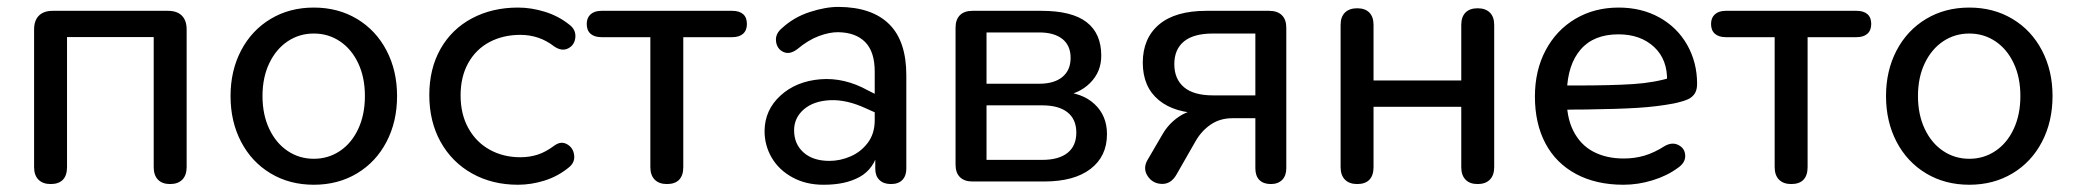

<svg xmlns="http://www.w3.org/2000/svg" viewBox="-20 -518 5926 548"><path d="M77.3 -41.1V-433.9Q77.3 -459.7 91.1 -473.4Q104.8 -487.1 130.5 -487.1H459.5Q485.3 -487.1 499 -473.4Q512.7 -459.7 512.7 -433.9V-41.1Q512.7 -17.9 500.3 -5.3Q487.9 7.3 465.4 7.3Q442.9 7.3 430.8 -5.3Q418.7 -17.9 418.7 -41.1V-412.3H171.3V-41.1Q171.3 -17.5 159.6 -5.1Q147.8 7.3 124.7 7.3Q102.1 7.3 89.7 -5.3Q77.3 -17.9 77.3 -41.1Z M638 -243.9Q638 -316.3 668.1 -373.9Q698.3 -431.5 752.3 -463.9Q806.3 -496.4 875.7 -496.4Q945 -496.4 999.1 -463.9Q1053.1 -431.5 1083.2 -373.9Q1113.3 -316.3 1113.3 -243.9Q1113.3 -170.9 1083.2 -113.3Q1053.1 -55.6 999.1 -23.2Q945 9.3 875.7 9.3Q806.3 9.3 752.3 -23.2Q698.3 -55.6 668.1 -113.3Q638 -170.9 638 -243.9ZM1021.5 -243.9Q1021.5 -296.9 1002.5 -337.3Q983.5 -377.8 950.2 -400.1Q917 -422.3 875.7 -422.3Q834.3 -422.3 801.1 -400.1Q767.8 -377.8 748.5 -337.3Q729.2 -296.9 729.2 -243.9Q729.2 -190.9 748.5 -150.1Q767.8 -109.3 801.1 -87.1Q834.3 -64.8 875.7 -64.8Q917 -64.8 950.2 -87.1Q983.5 -109.3 1002.5 -150.1Q1021.5 -190.9 1021.5 -243.9Z M1205.3 -246.6Q1205.3 -321.8 1237.3 -378.4Q1269.4 -435 1327.1 -465.7Q1384.9 -496.4 1458.5 -496.4Q1496.4 -496.4 1535.1 -484.4Q1573.8 -472.4 1604 -448.4Q1623.9 -434.1 1622.2 -411.9Q1620.4 -389.6 1601.8 -380Q1583.2 -370.4 1560.9 -386.1Q1519 -418.5 1465.1 -418.5Q1416.2 -418.5 1377.4 -398.1Q1338.6 -377.6 1316.6 -338.4Q1294.6 -299.2 1294.6 -245.6Q1294.6 -192 1316.9 -152Q1339.2 -111.9 1377.9 -90.6Q1416.6 -69.2 1465.1 -69.2Q1491.4 -69.2 1514.5 -76.6Q1537.6 -84 1562.8 -102.9Q1581.3 -116.1 1598.7 -106.2Q1616.1 -96.3 1618.7 -75.3Q1621.4 -54.2 1603.4 -40Q1572.5 -14.7 1534.5 -2.7Q1496.4 9.3 1458.5 9.3Q1384.9 9.3 1327.5 -22.8Q1270 -54.9 1237.6 -113Q1205.3 -171.1 1205.3 -246.6Z M1836.2 -41.1V-411.9H1696.7Q1676.7 -411.9 1665.6 -421.6Q1654.6 -431.3 1654.6 -449.7Q1654.6 -467.1 1665.6 -477.1Q1676.7 -487.1 1696.7 -487.1H2069.8Q2090.2 -487.1 2101 -477.6Q2111.8 -468.1 2111.8 -449.7Q2111.8 -431.3 2100.8 -421.6Q2089.8 -411.9 2069.8 -411.9H1930.2V-41.1Q1930.2 -17.5 1918.5 -5.1Q1906.7 7.3 1883.5 7.3Q1861 7.3 1848.6 -5.3Q1836.2 -17.9 1836.2 -41.1Z M2162.2 -145Q2163 -204.3 2207.5 -245.1Q2252.1 -285.9 2320.8 -291.7Q2389.6 -297.5 2457.2 -260L2490.5 -243.2L2487.5 -192.6L2451.2 -208.8Q2396.3 -234.2 2349.2 -232Q2302 -229.8 2274.2 -205.8Q2246.5 -181.7 2246.5 -146.1Q2246.5 -106.9 2273.4 -82.9Q2300.3 -58.8 2347.3 -58.8Q2377.8 -58.8 2407.3 -71.5Q2436.9 -84.1 2456.7 -110.3Q2476.6 -136.6 2476.6 -174.7V-313.7Q2476.6 -370.2 2449.5 -397.8Q2422.4 -425.3 2372.4 -426.1Q2347.7 -426.4 2317.2 -415.1Q2286.8 -403.8 2256.1 -378.1Q2234 -361.1 2215.7 -369.8Q2197.4 -378.6 2194.9 -400.1Q2192.4 -421.7 2212 -437.7Q2245.8 -469 2291.5 -483.8Q2337.1 -498.6 2374.1 -498.3Q2468.8 -497.5 2517.8 -449.1Q2566.8 -400.7 2566.8 -303.1V-36.7Q2566.8 -16.3 2555.6 -4.5Q2544.3 7.3 2523 7.3Q2501.7 7.3 2490 -4.4Q2478.2 -16 2478.2 -36V-88.9H2487.3Q2474.8 -36 2433.9 -13.2Q2393 9.6 2329.9 9.3Q2280 9.3 2241.5 -11.9Q2203 -33 2182.4 -68.3Q2161.9 -103.6 2162.2 -145Z M2707.3 -48.2V-439Q2707.3 -462.2 2719.8 -474.7Q2732.3 -487.1 2755.5 -487.1H2952.3Q3039.4 -487.1 3081.3 -454.8Q3123.2 -422.5 3123.2 -359.1Q3123.2 -312.8 3091.1 -280.9Q3059.1 -249 3006.7 -243.1V-256.4Q3068.8 -253.9 3104.1 -220.8Q3139.5 -187.8 3139.5 -135.1Q3139.5 -71.9 3092.6 -35.9Q3045.8 0 2960.3 0H2755.5Q2732.3 0 2719.8 -12.5Q2707.3 -24.9 2707.3 -48.2ZM3052 -139.5Q3052 -177.4 3026.9 -197.4Q3001.9 -217.3 2954.9 -217.3H2795.7V-61.7H2954.9Q3001.9 -61.7 3026.9 -81.7Q3052 -101.7 3052 -139.5ZM3035.7 -352.9Q3035.7 -388.1 3012.2 -406.8Q2988.6 -425.4 2946.3 -425.4H2795.7V-279H2946.3Q2988.6 -279 3012.2 -298.3Q3035.7 -317.6 3035.7 -352.9Z M3563 -37.9V-180.6H3497.5Q3462.4 -180.6 3435.9 -162.7Q3409.3 -144.7 3392.3 -114.9L3337.7 -19.5Q3322 7.9 3295.7 6.9Q3269.4 6 3255.2 -16.1Q3241 -38.2 3256.1 -63L3298.7 -135.9Q3315.8 -165.1 3344 -184.4Q3372.2 -203.6 3400.8 -203.6H3415.6V-194.5Q3333 -194.5 3287.3 -232.3Q3241.7 -270.1 3241.7 -339.2Q3241.7 -408.6 3288 -447.9Q3334.2 -487.1 3423.3 -487.1H3602.5Q3625.8 -487.1 3638.6 -474.7Q3651.3 -462.2 3651.3 -439V-37.9Q3651.3 -16.7 3639.6 -4.7Q3627.8 7.3 3607.2 7.3Q3585.9 7.3 3574.4 -4.4Q3563 -16 3563 -37.9ZM3563 -245.8V-422.3H3441.8Q3386.7 -422.3 3359.2 -399.7Q3331.7 -377.1 3331.7 -334.9Q3331.7 -292.6 3359.2 -269.2Q3386.7 -245.8 3441.8 -245.8Z M3806.3 -41.1V-446.7Q3806.3 -469.9 3818.7 -482.1Q3831.1 -494.4 3853.7 -494.4Q3876.2 -494.4 3888.3 -482.1Q3900.3 -469.9 3900.3 -446.7V-288.4H4150.7V-446.7Q4150.7 -469.9 4162.8 -482.1Q4174.9 -494.4 4197.4 -494.4Q4219.9 -494.4 4232.3 -482.1Q4244.7 -469.9 4244.7 -446.7V-41.1Q4244.7 -17.9 4232.3 -5.3Q4219.9 7.3 4197.4 7.3Q4174.9 7.3 4162.8 -5.3Q4150.7 -17.9 4150.7 -41.1V-213.2H3900.3V-41.1Q3900.3 -17.5 3888.6 -5.1Q3876.8 7.3 3853.7 7.3Q3831.1 7.3 3818.7 -5.3Q3806.3 -17.9 3806.3 -41.1Z M4360.9 -242.5Q4360.9 -316.9 4391.5 -374.5Q4422.1 -432.1 4476.4 -464.3Q4530.7 -496.4 4599.8 -496.4Q4665.3 -496.4 4716.3 -468.1Q4767.3 -439.7 4795.6 -389.7Q4823.8 -339.7 4823.8 -278.8Q4823.8 -261.4 4817.1 -251Q4810.4 -240.7 4798.6 -235.1Q4786.7 -229.5 4767.6 -225L4757.3 -222.7Q4708.7 -213.5 4652.8 -210.1Q4596.8 -206.7 4506.6 -205.5Q4470.7 -205.5 4433.9 -204.5L4435.5 -274H4478.3Q4578.8 -274 4641.1 -278Q4703.4 -282 4754.4 -298.3L4738.1 -285Q4740 -347.7 4701.1 -383.9Q4662.2 -420 4599.4 -420Q4528.9 -420 4491.6 -376.9Q4454.3 -333.7 4452.1 -256.6L4451.7 -244.1Q4450.2 -184.6 4470.5 -144.6Q4490.7 -104.5 4527.6 -85.1Q4564.6 -65.6 4614.2 -65.6Q4645.8 -65.6 4673.8 -73.9Q4701.7 -82.2 4731.6 -101.3Q4753 -113.4 4771.1 -103.8Q4789.2 -94.2 4789.9 -73.9Q4790.7 -53.6 4768.6 -38.6Q4737.9 -16 4696.6 -3.4Q4655.3 9.3 4613.7 9.3Q4535.4 9.3 4478.3 -21.4Q4421.1 -52 4391 -108.6Q4360.9 -165.3 4360.9 -242.5Z M5045.2 -41.1V-411.9H4905.7Q4885.7 -411.9 4874.6 -421.6Q4863.6 -431.3 4863.6 -449.7Q4863.6 -467.1 4874.6 -477.1Q4885.7 -487.1 4905.7 -487.1H5278.8Q5299.2 -487.1 5310 -477.6Q5320.8 -468.1 5320.8 -449.7Q5320.8 -431.3 5309.8 -421.6Q5298.8 -411.9 5278.8 -411.9H5139.2V-41.1Q5139.2 -17.5 5127.5 -5.1Q5115.7 7.3 5092.5 7.3Q5070 7.3 5057.6 -5.3Q5045.2 -17.9 5045.2 -41.1Z M5363 -243.9Q5363 -316.3 5393.1 -373.9Q5423.3 -431.5 5477.3 -463.9Q5531.3 -496.4 5600.7 -496.4Q5670 -496.4 5724.1 -463.9Q5778.1 -431.5 5808.2 -373.9Q5838.3 -316.3 5838.3 -243.9Q5838.3 -170.9 5808.2 -113.3Q5778.1 -55.6 5724.1 -23.2Q5670 9.3 5600.7 9.3Q5531.3 9.3 5477.3 -23.2Q5423.3 -55.6 5393.1 -113.3Q5363 -170.9 5363 -243.9ZM5746.5 -243.9Q5746.5 -296.9 5727.5 -337.3Q5708.5 -377.8 5675.2 -400.1Q5642 -422.3 5600.7 -422.3Q5559.3 -422.3 5526.1 -400.1Q5492.8 -377.8 5473.5 -337.3Q5454.2 -296.9 5454.2 -243.9Q5454.2 -190.9 5473.5 -150.1Q5492.8 -109.3 5526.1 -87.1Q5559.3 -64.8 5600.7 -64.8Q5642 -64.8 5675.2 -87.1Q5708.5 -109.3 5727.5 -150.1Q5746.5 -190.9 5746.5 -243.9Z"/></svg>

Font: SN Pro Thin
Style: Regular
Weight: 200
Designer: Tobias Whetton
Foundry: Supernotes
Version: Version 1.003;Glyphs 3.3 (3324)